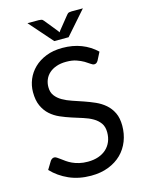

<svg xmlns="http://www.w3.org/2000/svg" viewBox="-134 -987 810 1074"><g transform="rotate(-15 271.0 -450.0)"><path d="M458 -604.5 481.5 -650.5C456.5 -674.5 427.6 -692.8 394.8 -705.5C361.9 -718.2 325.5 -724.5 285.5 -724.5C249.8 -724.5 218.2 -719 190.8 -708C163.2 -697 140.1 -682.3 121.2 -664C102.4 -645.7 88.1 -624.7 78.2 -601C68.4 -577.3 63.5 -552.8 63.5 -527.5C63.5 -495.8 68.4 -469.2 78.2 -447.8C88.1 -426.2 101 -408.3 117 -394C133 -379.7 151.3 -368 172 -359C192.7 -350 213.7 -342.1 235 -335.2C256.3 -328.4 277.3 -321.8 298 -315.2C318.7 -308.8 337 -300.8 353 -291.5C369 -282.2 381.9 -270.6 391.8 -256.8C401.6 -242.9 406.5 -225.2 406.5 -203.5C406.5 -183.8 403.2 -166 396.5 -150C389.8 -134 380.2 -120.2 367.8 -108.8C355.2 -97.2 340 -88.3 322 -82C304 -75.7 283.5 -72.5 260.5 -72.5C242.2 -72.5 225.7 -74.2 211 -77.8C196.3 -81.2 183.2 -85.7 171.8 -91C160.2 -96.3 150 -102.2 141 -108.5C132 -114.8 124 -120.7 117 -126C110 -131.3 103.8 -135.8 98.2 -139.2C92.8 -142.8 87.8 -144.5 83.5 -144.5C78.8 -144.5 74.6 -143.2 70.8 -140.8C66.9 -138.2 63.7 -135.2 61 -131.5L33 -85.5C60 -56.8 92.5 -34.1 130.5 -17.2C168.5 -0.4 210.8 8 257.5 8C295.5 8 329.4 2.2 359.2 -9.5C389.1 -21.2 414.2 -37.2 434.8 -57.5C455.2 -77.8 470.8 -101.8 481.5 -129.2C492.2 -156.8 497.5 -186.2 497.5 -217.5C497.5 -247.2 492.6 -272.2 482.8 -292.5C472.9 -312.8 459.9 -330 443.8 -344C427.6 -358 409.2 -369.6 388.8 -378.8C368.2 -387.9 347.2 -396.2 325.8 -403.5C304.2 -410.8 283.2 -417.9 262.8 -424.8C242.2 -431.6 223.9 -439.7 207.8 -449C191.6 -458.3 178.6 -469.6 168.8 -482.8C158.9 -495.9 154 -512.5 154 -532.5C154 -548.2 156.8 -562.8 162.5 -576.2C168.2 -589.8 176.6 -601.5 187.8 -611.5C198.9 -621.5 212.8 -629.4 229.2 -635.2C245.8 -641.1 264.8 -644 286.5 -644C309.5 -644 329.1 -641.2 345.2 -635.5C361.4 -629.8 375.2 -623.6 386.8 -616.8C398.2 -609.9 407.8 -603.7 415.5 -598C423.2 -592.3 429.8 -589.5 435.5 -589.5C440.5 -589.5 444.8 -590.8 448.2 -593.2C451.8 -595.8 455 -599.5 458 -604.5ZM454.5 -908.5H389.5C385.5 -908.5 380.8 -908 375.2 -907C369.8 -906 364.8 -902.5 360.5 -896.5L300 -821.5L294 -812.5L288 -821.5L227 -897C223 -902.7 218.2 -906 212.8 -907C207.2 -908 202.5 -908.5 198.5 -908.5H133.5L252.5 -773H335.5Z"/></g></svg>

Font: LatoLatin
Style: Regular
Weight: 400
Designer: Lukasz Dziedzic with Adam Twardoch and Botio Nikoltchev
Foundry: tyPoland Lukasz Dziedzic
Version: Version 2.015; 2015-08-06; http://www.latofonts.com/